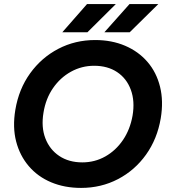

<svg xmlns="http://www.w3.org/2000/svg" viewBox="-20 -908 829 940"><path d="M377 12Q296 12 230.5 -15.5Q165 -43 121 -94.5Q77 -146 59 -215.5Q41 -285 55 -370Q72 -472 127.5 -549Q183 -626 265.5 -669Q348 -712 446 -712Q527 -712 592.5 -684Q658 -656 702 -605Q746 -554 763.5 -483.5Q781 -413 767 -329Q750 -228 695 -151Q640 -74 557.5 -31Q475 12 377 12ZM383 -113Q444 -113 495.5 -142Q547 -171 582 -222.5Q617 -274 629 -342Q641 -413 620.5 -468.5Q600 -524 553.5 -555Q507 -586 441 -586Q380 -586 327.5 -557Q275 -528 239.5 -476.5Q204 -425 193 -357Q181 -286 202 -231Q223 -176 270 -144.5Q317 -113 383 -113ZM491 -750 614 -888H755L615 -750ZM285 -750 406 -888H547L408 -750Z"/></svg>

Font: Figtree Light
Style: Bold Italic
Weight: 700
Italic angle: -9.5°
Version: Version 2.000